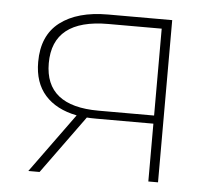

<svg xmlns="http://www.w3.org/2000/svg" viewBox="-43 -566 683 612"><g transform="rotate(5 298.5 -259.5)"><path d="M484 -519V0H453V-185H271Q250 -185 240 -186L105 0H69L207 -190Q141 -203 105.5 -243Q70 -283 70 -349Q70 -434 125.5 -476.5Q181 -519 279 -519ZM275 -211H453V-489H282Q104 -489 104 -348Q104 -211 275 -211Z"/></g></svg>

Font: Montserrat Alternates ExLight
Style: Regular
Weight: 275
Designer: Julieta Ulanovsky
Foundry: Julieta Ulanovsky
Version: Version 7.200